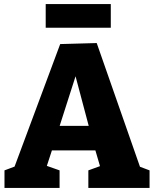

<svg xmlns="http://www.w3.org/2000/svg" viewBox="-20 -921 756 941"><path d="M675 -78 631 -117 713 -86V0H413V-86L490 -114L475 -90L441 -206L467 -184H222L241 -204L205 -94L201 -111L272 -86V0H2V-86L82 -116L43 -82L275 -705L454 -710ZM265 -281 254 -304H439L422 -277L332 -616L372 -615ZM523 -901V-785H204V-901Z"/></svg>

Font: Bitter Thin ExtraBold
Style: Regular
Weight: 800
Version: Version 3.020